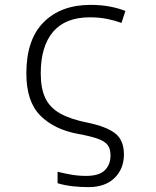

<svg xmlns="http://www.w3.org/2000/svg" viewBox="-20 -562 640 787"><path d="M343 205Q310 205 278 201.5Q246 198 216 189V142Q244 149 273 154Q302 159 333 159Q386 159 409.5 136Q433 113 433 75Q433 47 420.5 31.5Q408 16 379 6Q350 -4 301 -13Q202 -31 145 -88.5Q88 -146 88 -261Q88 -400 159 -471Q230 -542 351 -542Q395 -542 431 -535Q467 -528 494 -517L478 -468Q451 -478 419 -484.5Q387 -491 348 -491Q248 -491 197.5 -431.5Q147 -372 147 -261Q147 -200 165.5 -160.5Q184 -121 226.5 -97Q269 -73 340 -59Q417 -43 452.5 -15Q488 13 488 71Q488 130 449.5 167.5Q411 205 343 205Z"/></svg>

Font: Noto Sans Mono Light
Style: Regular
Weight: 300
Designer: Monotype Design Team
Foundry: Monotype Imaging Inc.
Version: Version 2.014; ttfautohint (v1.8.4.7-5d5b)